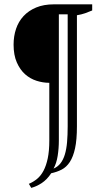

<svg xmlns="http://www.w3.org/2000/svg" viewBox="-20 -683 493 903"><path d="M341.8 -89.4Q341.8 -25.4 333 14.6Q324.2 54.7 308.3 78.9Q292.5 103 270.3 114.5Q248 126 220.7 131.8Q210.9 147 199.7 158.4Q188.5 169.9 176.3 178Q164.1 186 151.6 191.7Q139.2 197.3 127 200.7L115.7 181.6Q136.7 172.9 154.3 158.4Q171.9 144 184.6 120.1Q197.3 96.2 204.6 61.5Q211.9 26.9 211.9 -22.5V-293.5Q182.1 -293.5 152.1 -303Q122.1 -312.5 98.1 -333.7Q74.2 -355 59.1 -389.4Q43.9 -423.8 43.9 -473.1Q43.9 -512.7 55.4 -547.1Q66.9 -581.5 90.6 -607.2Q114.3 -632.8 149.9 -647.7Q185.5 -662.6 233.9 -662.6H413.6V-633.8Q397.9 -627 380.4 -620.8Q362.8 -614.7 341.8 -611.3ZM231.9 109.9Q251.5 101.6 264.4 85.2Q277.3 68.8 284.9 43.9Q292.5 19 295.4 -14.2Q298.3 -47.4 298.3 -89.4V-615.7H256.8V-22.5Q256.8 15.1 251.2 50.3Q245.6 85.4 231.9 109.9Z"/></svg>

Font: PT Astra Serif
Style: Regular
Weight: 400
Designer: A.Korolkova, I. Chaeva
Foundry: ParaType Ltd
Version: Version 1.002